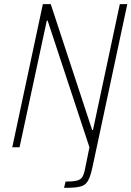

<svg xmlns="http://www.w3.org/2000/svg" viewBox="-20 -708 632 923"><path d="M288 195 295 165Q330 165 348.5 160.5Q367 156 375 144Q383 132 388 108L410 0L209 -609H205L74 0H39L186 -688H224L423 -83H427L556 -688H592L424 98Q418 126 411 144Q404 162 394.5 172.5Q385 183 370.5 187.5Q356 192 336 193.5Q316 195 288 195Z"/></svg>

Font: Saira SemiCondensed Thin
Style: Italic
Weight: 250
Width: 4
Italic angle: -12°
Designer: Hector Gatti with collaboration of the Omnibus-Type team
Foundry: Omnibus-Type
Version: Version 1.101